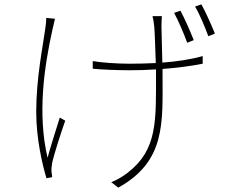

<svg xmlns="http://www.w3.org/2000/svg" viewBox="-20 -808 1040 880"><path d="M868 -624C852 -665 825 -726 807 -759L778 -749C797 -714 823 -654 838 -612ZM192 -726C192 -716 191 -698 188 -680C177 -597 146 -452 146 -295C146 -170 175 -51 193 9L219 4C219 -3 217 -13 216 -21C215 -33 217 -48 219 -61C228 -103 261 -204 279 -255L254 -269C235 -208 212 -137 198 -85C151 -285 182 -500 221 -675C225 -692 229 -710 232 -722ZM679 -734C682 -722 685 -708 687 -686C689 -666 692 -582 694 -519C653 -517 612 -516 572 -516C519 -516 443 -521 405 -528V-493C442 -489 520 -486 571 -486C612 -486 654 -487 695 -490V-467C695 -255 702 -122 566 -17C545 0 514 18 490 27L522 52C741 -69 725 -247 725 -467V-492C791 -497 855 -505 909 -516V-551C853 -535 789 -526 724 -521C723 -583 720 -665 720 -687C720 -708 721 -718 722 -734ZM874 -778C895 -743 918 -687 935 -642L965 -654C948 -696 922 -754 903 -788Z"/></svg>

Font: Noto Sans Japanese Thin
Style: Regular
Weight: 100
Designer: Ryoko NISHIZUKA (kana & ideographs); Paul D. Hunt (Latin, Greek & Cyrillic); Wenlong ZHANG (bopomofo); Sandoll Communica
Foundry: Adobe Systems Incorporated
Version: Version 1.000;PS 1;hotconv 1.0.78;makeotf.lib2.5.61930